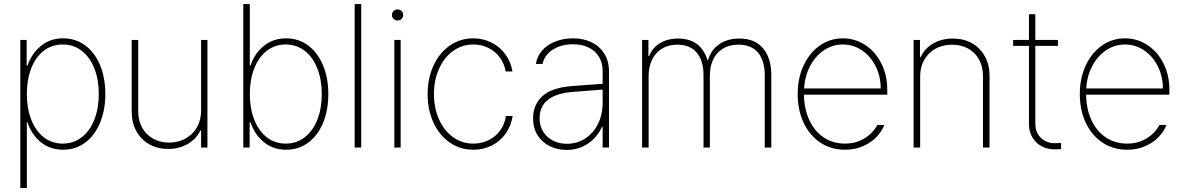

<svg xmlns="http://www.w3.org/2000/svg" viewBox="-20 -727 5832 946"><path d="M80.1 -530.3H111.3V-403.3H115.2Q136.7 -464.4 182.1 -501.2Q227.5 -538.1 291 -538.1Q353.5 -538.1 400.6 -502.7Q447.8 -467.3 473.4 -405Q499 -342.8 499 -263.7Q499 -185.1 473.1 -122.6Q447.3 -60.1 400.1 -24.7Q353 10.7 291 10.7Q227.5 10.7 181.6 -26.1Q135.7 -63 115.2 -125H112.3V199.2H80.1ZM289.1 -19.5Q342.8 -19.5 383.3 -51.3Q423.8 -83 445.3 -138.7Q466.8 -194.3 466.8 -263.7Q466.8 -333.5 445.3 -388.9Q423.8 -444.3 383.5 -476.1Q343.3 -507.8 289.1 -507.8Q234.9 -507.8 194.8 -476.3Q154.8 -444.8 133.5 -389.2Q112.3 -333.5 112.3 -263.7Q112.3 -193.8 133.8 -138.2Q155.3 -82.5 195.3 -51Q235.4 -19.5 289.1 -19.5Z M970.7 -530.3H1002V0H970.7V-85H967.8Q948.2 -43.5 905.8 -18.3Q863.3 6.8 808.6 6.8Q756.3 6.8 715.6 -16.1Q674.8 -39.1 651.9 -80.8Q628.9 -122.6 628.9 -176.8V-530.3H661.1V-177.7Q661.1 -132.8 680.4 -97.9Q699.7 -63 734.4 -43.7Q769 -24.4 813.5 -24.4Q857.4 -24.4 893.3 -43.9Q929.2 -63.5 950 -99.1Q970.7 -134.8 970.7 -180.7Z M1178.7 -707H1210.9V-403.3H1213.9Q1234.4 -464.4 1280.3 -501.2Q1326.2 -538.1 1389.6 -538.1Q1451.7 -538.1 1498.8 -502.7Q1545.9 -467.3 1571.8 -404.8Q1597.7 -342.3 1597.7 -263.7Q1597.7 -184.6 1572 -122.3Q1546.4 -60.1 1499.3 -24.7Q1452.1 10.7 1389.6 10.7Q1326.2 10.7 1280.8 -26.1Q1235.4 -63 1213.9 -125H1210V0H1178.7ZM1387.7 -19.5Q1441.9 -19.5 1482.2 -51.3Q1522.5 -83 1543.9 -138.4Q1565.4 -193.8 1565.4 -263.7Q1565.4 -333 1543.9 -388.7Q1522.5 -444.3 1481.9 -476.1Q1441.4 -507.8 1387.7 -507.8Q1334 -507.8 1293.9 -476.3Q1253.9 -444.8 1232.4 -389.2Q1210.9 -333.5 1210.9 -263.7Q1210.9 -193.8 1232.4 -138.2Q1253.9 -82.5 1293.9 -51Q1334 -19.5 1387.7 -19.5Z M1759.8 0H1727.5V-707H1759.8Z M1922.9 -530.3H1954.1V0H1922.9ZM1911.1 -653.3Q1911.1 -664.6 1919.4 -672.6Q1927.7 -680.7 1938.5 -680.7Q1950.2 -680.7 1958.5 -672.6Q1966.8 -664.6 1966.8 -653.3Q1966.8 -641.6 1958.5 -633.8Q1950.2 -626 1938.5 -626Q1927.2 -626 1919.2 -633.8Q1911.1 -641.6 1911.1 -653.3Z M2086.9 -263.7Q2086.9 -340.8 2115.7 -403.6Q2144.5 -466.3 2195.8 -502.2Q2247.1 -538.1 2311.5 -538.1Q2359.9 -538.1 2401.1 -517.6Q2442.4 -497.1 2469.7 -460Q2497.1 -422.9 2504.9 -375H2471.7Q2464.8 -413.6 2442.6 -443.8Q2420.4 -474.1 2386.5 -491Q2352.5 -507.8 2312.5 -507.8Q2257.3 -507.8 2213.1 -476.3Q2168.9 -444.8 2143.6 -389.2Q2118.2 -333.5 2118.2 -263.7Q2118.2 -195.3 2142.8 -139.4Q2167.5 -83.5 2211.7 -51.5Q2255.9 -19.5 2312.5 -19.5Q2353 -19.5 2387.2 -36.1Q2421.4 -52.7 2443.8 -83.5Q2466.3 -114.3 2472.7 -155.3H2505.9Q2498 -106 2471.2 -68.4Q2444.3 -30.8 2403.1 -10Q2361.8 10.7 2312.5 10.7Q2247.1 10.7 2195.8 -24.9Q2144.5 -60.5 2115.7 -123Q2086.9 -185.5 2086.9 -263.7Z M2794.9 -302.7Q2831.5 -305.7 2875.2 -308.8Q2918.9 -312 2949.2 -314V-377.9Q2949.2 -417 2931.4 -446.8Q2913.6 -476.6 2880.6 -492.7Q2847.7 -508.8 2803.7 -508.8Q2746.1 -508.8 2704.8 -483.2Q2663.6 -457.5 2653.3 -412.1H2620.1Q2626.5 -450.7 2652.1 -479.2Q2677.7 -507.8 2717.3 -522.9Q2756.8 -538.1 2803.7 -538.1Q2854.5 -538.1 2894.5 -518.8Q2934.6 -499.5 2957.5 -462.6Q2980.5 -425.8 2980.5 -376V0H2949.2V-102.5H2946.3Q2922.9 -50.8 2877 -19.5Q2831.1 11.7 2771.5 11.7Q2726.6 11.7 2688.7 -6.8Q2650.9 -25.4 2628.7 -60.8Q2606.4 -96.2 2606.4 -144.5Q2606.4 -209.5 2651.1 -252Q2695.8 -294.4 2794.9 -302.7ZM2773.4 -18.6Q2822.8 -18.6 2863 -44.4Q2903.3 -70.3 2926.3 -116.5Q2949.2 -162.6 2949.2 -220.7V-285.6L2906.2 -282.2Q2818.8 -274.9 2803.7 -274.4Q2638.7 -261.7 2638.7 -144.5Q2638.7 -106.9 2656.2 -78.4Q2673.8 -49.8 2704.6 -34.2Q2735.4 -18.6 2773.4 -18.6Z M3143.6 -530.3H3174.8V-451.2H3178.7Q3193.4 -490.7 3231.2 -513.9Q3269 -537.1 3321.3 -537.1Q3378.4 -537.1 3414.6 -509.3Q3450.7 -481.4 3465.8 -430.7H3468.8Q3482.9 -480.5 3523.2 -508.8Q3563.5 -537.1 3623 -537.1Q3699.7 -537.1 3740 -488.5Q3780.3 -439.9 3780.3 -356.4V0H3748V-355.5Q3748 -426.8 3715.6 -466.8Q3683.1 -506.8 3618.2 -506.8Q3573.7 -506.8 3542 -487.5Q3510.3 -468.3 3493.9 -433.8Q3477.5 -399.4 3477.5 -354.5V0H3446.3V-357.4Q3446.3 -426.8 3413.6 -466.8Q3380.9 -506.8 3316.4 -506.8Q3272.9 -506.8 3241.2 -487.3Q3209.5 -467.8 3192.6 -432.6Q3175.8 -397.5 3175.8 -352.5V0H3143.6Z M3910.2 -263.7Q3910.2 -341.3 3939.2 -404.1Q3968.3 -466.8 4019 -502.4Q4069.8 -538.1 4132.8 -538.1Q4192.9 -538.1 4242.9 -505.4Q4293 -472.7 4322.3 -414.8Q4351.6 -356.9 4351.6 -285.2V-260.7H3941.4Q3941.9 -192.9 3966.3 -137.9Q3990.7 -83 4036.4 -51.3Q4082 -19.5 4143.6 -19.5Q4186 -19.5 4218.5 -34.4Q4251 -49.3 4271.5 -70.1Q4292 -90.8 4302.7 -111.3H4336.9Q4325.7 -80.6 4299.3 -52.7Q4272.9 -24.9 4232.9 -7.1Q4192.9 10.7 4143.6 10.7Q4074.2 10.7 4021.2 -24.9Q3968.3 -60.5 3939.2 -123Q3910.2 -185.5 3910.2 -263.7ZM4319.3 -291Q4319.3 -350.6 4294.4 -400.4Q4269.5 -450.2 4226.8 -479Q4184.1 -507.8 4132.8 -507.8Q4082 -507.8 4039.8 -479.5Q3997.6 -451.2 3971.4 -401.6Q3945.3 -352.1 3941.9 -291Z M4513.7 0H4481.4V-530.3H4512.7V-446.3H4516.6Q4535.2 -487.8 4577.4 -512.5Q4619.6 -537.1 4674.8 -537.1Q4727.5 -537.1 4768.6 -514.2Q4809.6 -491.2 4832.5 -449.5Q4855.5 -407.7 4855.5 -353.5V0H4823.2V-352.5Q4823.2 -397.9 4804.2 -433.1Q4785.2 -468.3 4750.5 -487.5Q4715.8 -506.8 4670.9 -506.8Q4625.5 -506.8 4589.6 -487.1Q4553.7 -467.3 4533.7 -431.9Q4513.7 -396.5 4513.7 -350.6Z M5192.4 -501H5081.1V-118.2Q5081.1 -87.9 5094 -66.2Q5106.9 -44.4 5128.7 -33Q5150.4 -21.5 5175.8 -21.5L5208 -22.5V7.8Q5201.2 8.8 5174.8 8.8Q5141.1 8.8 5112.5 -6.1Q5084 -21 5066.9 -49.3Q5049.8 -77.6 5049.8 -115.2V-501H4971.7V-530.3H5049.8V-657.2H5081.1V-530.3H5192.4Z M5300.3 -263.7Q5300.3 -341.3 5329.3 -404.1Q5358.4 -466.8 5409.2 -502.4Q5460 -538.1 5522.9 -538.1Q5583 -538.1 5633.1 -505.4Q5683.1 -472.7 5712.4 -414.8Q5741.7 -356.9 5741.7 -285.2V-260.7H5331.5Q5332 -192.9 5356.4 -137.9Q5380.9 -83 5426.5 -51.3Q5472.2 -19.5 5533.7 -19.5Q5576.2 -19.5 5608.6 -34.4Q5641.1 -49.3 5661.6 -70.1Q5682.1 -90.8 5692.9 -111.3H5727.1Q5715.8 -80.6 5689.5 -52.7Q5663.1 -24.9 5623 -7.1Q5583 10.7 5533.7 10.7Q5464.4 10.7 5411.4 -24.9Q5358.4 -60.5 5329.3 -123Q5300.3 -185.5 5300.3 -263.7ZM5709.5 -291Q5709.5 -350.6 5684.6 -400.4Q5659.7 -450.2 5616.9 -479Q5574.2 -507.8 5522.9 -507.8Q5472.2 -507.8 5429.9 -479.5Q5387.7 -451.2 5361.6 -401.6Q5335.4 -352.1 5332 -291Z"/></svg>

Font: Pretendard Std Thin
Style: Regular
Weight: 100
Designer: Base glyphs from Inter by Rasmus Andersson; Hangeul glyphs from Noto Sans CJK(Source Han Sans) by Jang Soo-young and Kan
Foundry: Kil Hyung-jin
Version: Version 1.309